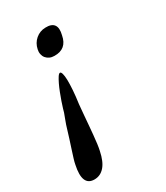

<svg xmlns="http://www.w3.org/2000/svg" viewBox="-157 -424 607 704"><g transform="rotate(-30 147.0 -72.0)"><path d="M88.9 -303.2Q93.8 -327.1 111.6 -342.3Q129.4 -357.4 152.8 -357.9Q179.2 -358.9 189.2 -345Q199.2 -331.1 191.9 -302.7Q182.1 -250.5 130.4 -251.5Q119.1 -251.5 110.4 -255.6Q101.6 -259.8 95.9 -266.8Q90.3 -273.9 88.4 -283.4Q86.4 -293 88.9 -303.2ZM-2.9 132.3Q-1.5 123.5 3.2 108.4Q7.8 93.3 13.7 75.4Q19.5 57.6 25.6 38.6Q31.7 19.5 36.6 2.9Q38.1 -2.9 41.3 -12.2Q44.4 -21.5 47.9 -30.3Q51.3 -39.1 53.7 -45.9Q56.2 -52.7 56.6 -53.7Q57.6 -57.6 61 -69.1Q64.5 -80.6 69.6 -95.5Q74.7 -110.4 81.1 -126.7Q87.4 -143.1 94 -156.7Q100.6 -170.4 106.4 -179.2Q112.3 -188 116.7 -188Q121.1 -188 123.8 -178.5Q126.5 -168.9 127 -151.6Q127.4 -134.3 125.7 -109.4Q124 -84.5 119.6 -53.7Q119.1 -48.3 117.9 -35.2Q116.7 -22 115.2 -4.6Q113.8 12.7 112.1 32.7Q110.4 52.7 108.6 71.5Q106.9 90.3 104.7 106.7Q102.5 123 100.1 133.3Q91.8 174.3 74.2 194.3Q56.6 214.4 31.2 214.4Q-20.5 214.4 -2.9 132.3Z"/></g></svg>

Font: XB Khoramshahr
Style: Italic
Weight: 400
Italic angle: -12°
Designer: Behnam
Foundry: Irmug
Version: Version 8.005 2009